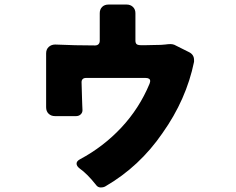

<svg xmlns="http://www.w3.org/2000/svg" viewBox="-20 -801 1040 845"><path d="M641 -444Q641 -458 620 -458H359Q349 -458 344 -453Q339 -448 339 -440Q339 -439 339 -438L341 -368Q341 -353 342 -339Q343 -320 343 -316Q343 -305 335 -297.5Q327 -290 315 -290H222Q205 -290 194 -300.5Q183 -311 183 -329V-566Q183 -584 194.5 -594.5Q206 -605 223 -605Q311 -601 398 -601Q408 -601 413.5 -606.5Q419 -612 419 -622V-743Q419 -760 429.5 -770.5Q440 -781 458 -781H537Q554 -781 565 -770.5Q576 -760 576 -743V-622Q576 -612 581 -607Q586 -602 603 -602Q604 -602 616 -602Q628 -602 661 -603Q692 -603 706.5 -605Q721 -607 730 -607Q739 -607 747 -604L813 -571Q834 -560 834 -537Q834 -533 834 -529Q800 -363 695 -215Q594 -68 444 19Q436 24 423 24Q410 24 402 12Q364 -36 330 -60Q317 -70 317 -81Q317 -92 332 -100Q435 -155 514 -239.5Q593 -324 638 -432Q641 -441 641 -444Z"/></svg>

Font: Tsunagi Gothic Black
Style: Regular
Weight: 900
Designer: Yoshimichi Ohira
Foundry: Positype
Version: Version 1.001